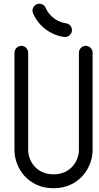

<svg xmlns="http://www.w3.org/2000/svg" viewBox="-20 -998 529 1022"><path d="M363 -838C363 -856 350 -872 331 -874C281 -881 241 -915 223 -956C214 -978 194 -977 190 -978C173 -981 143 -957 156 -927C200 -825 301 -801 326 -801C346 -801 363 -817 363 -838ZM265 -70C173 -70 130 -142 130 -200V-717C130 -737 114 -754 94 -754C73 -754 57 -737 57 -717V-200C57 -103 130 4 265 4C400 4 473 -104 473 -200V-717C473 -737 457 -754 436 -754C416 -754 400 -737 400 -717V-200C400 -145 359 -70 265 -70Z"/></svg>

Font: LS
Style: Regular
Weight: 400
Designer: BSozoo
Foundry: BSozoo
Version: Version 001.000